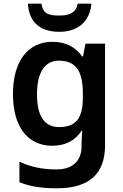

<svg xmlns="http://www.w3.org/2000/svg" viewBox="-20 -778 666 1038"><path d="M474 -758H400C390 -706 351 -694 302 -694C243 -694 213 -702 204 -758H131C136 -664 191 -606 301 -606C406 -606 467 -667 474 -758ZM263 -552C132 -552 50 -448 50 -270C50 -91 131 10 262 10C336 10 388 -20 421 -71H425C423 -53 421 -20 421 -3V13C421 92 372 138 286 138C205 138 142 123 85 96V207C141 230 205 240 287 240C465 240 548 160 548 6V-542H442L429 -473H424C389 -523 336 -552 263 -552ZM298 -450C390 -450 428 -395 428 -272V-250C428 -140 391 -91 300 -91C220 -91 180 -150 180 -269C180 -386 222 -450 298 -450Z"/></svg>

Font: Noto Sans Lao SemiBold
Style: Regular
Weight: 600
Designer: Monotype Design Team
Foundry: Monotype Imaging Inc.
Version: Version 2.003